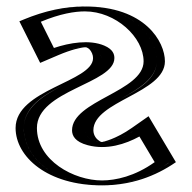

<svg xmlns="http://www.w3.org/2000/svg" viewBox="-20 -550 586 585"><path d="M421.5 -175C302 -85 239.5 -119 239.5 -153C239.5 -231 457.5 -261.4 457.5 -363C457.5 -460 316.5 -602 61.5 -488L119.5 -372C255.5 -434 288.5 -397 288.5 -373C288.5 -311 52.5 -283 52.5 -160C52.5 -9 306.5 87 493.5 -54ZM417 -153.2 473.6 -58.1C414.9 -17.4 351.3 -0.4 291.4 -0.2C166.8 0.1 67.5 -72.9 67.5 -160C67.5 -267.6 303.5 -286.9 303.5 -373C303.5 -378.4 302.5 -384 300.1 -389.6C285.1 -424.8 232.4 -436.8 126.5 -391.5L82 -480.5C142.2 -505.5 193.2 -515.2 238.1 -515.3C374.1 -515.6 442.5 -424.5 442.5 -363C442.5 -278.9 224.5 -252 224.5 -153C224.5 -144.1 227.3 -135.4 232.4 -127.9C257.6 -91.3 325.6 -89.1 417 -153.2ZM417 -153.2C325.6 -89.1 257.6 -91.3 232.4 -127.9C227.3 -135.4 224.5 -144.1 224.5 -153C224.5 -252 442.5 -278.9 442.5 -363C442.5 -424.5 374.1 -515.6 238.1 -515.3C193.2 -515.2 142.2 -505.5 82 -480.5L126.5 -391.5C232.4 -436.8 285.1 -424.8 300.1 -389.6C302.5 -384 303.5 -378.4 303.5 -373C303.5 -286.9 67.5 -267.6 67.5 -160C67.5 -72.9 166.8 0.1 291.4 -0.2C351.3 -0.4 414.9 -17.4 473.6 -58.1ZM408.4 -165.5 421.6 -174.7 493.6 -53.7 482.1 -45.8C420.8 -3.3 354.2 14.6 291.5 14.8C162.7 15.1 52.5 -60.5 52.5 -160C52.5 -285.7 288.5 -308.3 288.5 -373C288.5 -376.4 287.8 -380.1 286.3 -383.7C277.3 -405 238.9 -423.3 132.4 -377.7L119.4 -372.2L61.4 -488.2L76.3 -494.4C138 -519.9 191 -530.2 238.1 -530.3C380.8 -530.6 457.5 -434.6 457.5 -363C457.5 -258.5 239.5 -233.9 239.5 -153C239.5 -147.3 241.3 -141.5 244.8 -136.4C261.6 -111.9 317.7 -101.9 408.4 -165.5ZM404.8 -134.1 451.3 -56C391 -12.8 332.4 -0.3 290.9 -0.2C205.4 -0.1 92.5 -60.7 92.5 -160C92.5 -275.3 328.5 -294.8 328.5 -373C328.5 -384.2 324.8 -399.5 297.6 -411.1C252.5 -430.1 192 -419.8 144.3 -403.8L104.4 -483.7C163.5 -508.4 207.8 -515.3 238.6 -515.3C332.6 -515.4 417.5 -436.6 417.5 -363C417.5 -271 199.5 -243.7 199.5 -153C199.5 -137.4 207.6 -118 247.6 -107.5C305.2 -92.3 362.2 -110.8 404.8 -134.1ZM381.8 -160.3C333.3 -126.3 295 -117.6 289.4 -117.3C287.5 -117.8 277.9 -121.9 271.2 -131.6C267 -137.7 264.5 -145.3 264.5 -153C264.5 -241.8 482.5 -266.7 482.5 -363C482.5 -422.4 422.4 -530.7 237.9 -530.3C176.7 -530.2 116 -517 52.3 -490.6L39 -485.1L102.4 -358.4L156.6 -381.6C198.3 -399.5 227.8 -405.3 237.7 -405.9C238.9 -406 251.9 -407.7 260.6 -387.2C262.6 -382.5 263.5 -377.6 263.5 -373C263.5 -300.3 27.5 -278.1 27.5 -160C27.5 -72.8 123.7 15.2 291.7 14.8C378.2 14.6 452.8 -12.2 515.9 -55.9L432.6 -195.9Z"/></svg>

Font: Hussar Outliner
Style: Regular
Weight: 700
Foundry: Cannot Into Space Fonts
Version: Version 0.92